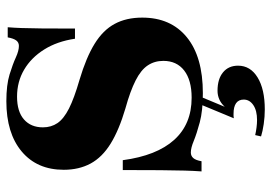

<svg xmlns="http://www.w3.org/2000/svg" viewBox="-140 -482 821 580"><g transform="rotate(-90 270.0 -191.5)"><path d="M279 11.3Q225.8 11.3 191.1 2Q156.5 -7.3 135.1 -16.1Q113.7 -25 100 -25Q89.5 -25 83.1 -17.7Q76.6 -10.5 73.4 7.3H42.7Q44.4 -15.3 45.2 -44Q46 -72.6 46.4 -117.3Q46.8 -162.1 46.8 -230.6H76.6Q90.3 -128.2 137.9 -75.4Q185.5 -22.6 265.3 -22.6Q318.5 -22.6 347.6 -45.2Q376.6 -67.7 376.6 -108.1Q376.6 -134.7 362.9 -155.2Q349.2 -175.8 317.3 -191.9Q285.5 -208.1 233.1 -222.6Q167.7 -241.9 126.6 -267.3Q85.5 -292.7 66.5 -327.8Q47.6 -362.9 47.6 -408.9Q47.6 -489.5 102.8 -535.9Q158.1 -582.3 254.8 -582.3Q304 -582.3 335.5 -572.6Q366.9 -562.9 387.1 -553.6Q407.3 -544.4 421.8 -544.4Q432.3 -544.4 438.3 -552.4Q444.4 -560.5 447.6 -578.2H478.2Q476.6 -558.9 475.8 -535.9Q475 -512.9 474.6 -475.4Q474.2 -437.9 474.2 -375H443.5Q435.5 -429 410.9 -468.1Q386.3 -507.3 350 -528.6Q313.7 -550 268.5 -550Q223.4 -550 199.6 -529Q175.8 -508.1 175.8 -471.8Q175.8 -446.8 188.7 -427.8Q201.6 -408.9 232.7 -393.1Q263.7 -377.4 319.4 -361.3Q387.1 -341.1 428.2 -315.7Q469.4 -290.3 488.3 -255.2Q507.3 -220.2 507.3 -171.8Q507.3 -85.5 448 -37.1Q388.7 11.3 279 11.3ZM229.8 198.4Q208.1 198.4 185.9 195.2Q163.7 191.9 148.4 187.1L152.4 169.4Q162.9 171.8 175 173.4Q187.1 175 197.6 175Q226.6 175 243.1 163.7Q259.7 152.4 259.7 134.7Q259.7 119.4 248.8 111.7Q237.9 104 216.9 104Q213.7 104 210.1 104Q206.5 104 203.2 104.8L246 1.6H269.4L237.9 77.4Q248.4 66.1 260.5 60.9Q272.6 55.6 286.3 55.6Q321.8 55.6 341.9 72.2Q362.1 88.7 362.1 117.7Q362.1 154.8 326.6 176.6Q291.1 198.4 229.8 198.4Z"/></g></svg>

Font: Playfair 5pt SemiExpanded Light Black
Style: Regular
Weight: 900
Version: Version 2.203